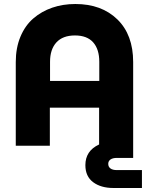

<svg xmlns="http://www.w3.org/2000/svg" viewBox="-20 -731 732 963"><path d="M59.1 -419.9Q59.1 -490.7 82.5 -546.9Q106 -603 147 -638.4Q188 -673.8 241.7 -692.4Q295.4 -710.9 357.9 -710.9Q489.3 -710.9 568.6 -633.8Q647.9 -556.6 647.9 -419.9V0H477.1V-190.9H230V0H59.1ZM691.9 211.9H548.8Q486.3 211.9 447.3 182.9Q408.2 153.8 408.2 97.2Q408.2 25.9 476.1 -5.9L647.9 -11.2V61H565.9Q545.9 61 534.4 68.8Q522.9 76.7 522.9 90.8Q522.9 106 534.2 114Q545.4 122.1 565.9 122.1H691.9ZM231 -325.2H478V-420.9Q478 -483.9 447.3 -518.6Q416.5 -553.2 356 -553.2Q294.9 -553.2 262.9 -518.3Q231 -483.4 231 -420.9Z"/></svg>

Font: Biathlonist
Style: Bold
Weight: 700
Designer: Go4gold
Foundry: Go4gold
Version: Version 3.010;FEAKit 1.0